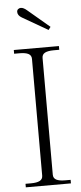

<svg xmlns="http://www.w3.org/2000/svg" viewBox="-61 -943 412 975"><g transform="rotate(-5 145.0 -455.0)"><path d="M85 -861Q64 -873 64 -891Q64 -900 70 -905Q76 -910 84 -910Q98 -910 116 -894L226 -801L215 -786ZM30 -18H58Q88 -18 103 -26Q118 -34 118 -52V-647Q118 -665 103 -673Q88 -681 58 -681H30V-700H260V-681H232Q202 -681 187 -673Q172 -665 172 -647V-52Q172 -34 187 -26Q202 -18 232 -18H260V0H30Z"/></g></svg>

Font: Taviraj ExtraLight
Style: Regular
Weight: 200
Designer: Katatrad Team
Foundry: CadsonDemak
Version: Version 1.030